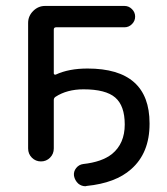

<svg xmlns="http://www.w3.org/2000/svg" viewBox="-20 -567 564 650"><path d="M486.3 -149.4Q486.3 -148.4 486.3 -147.5Q486.3 -48.8 423.8 5.9Q371.1 52.7 273.4 62.5Q271.5 63.5 269.5 63.5Q255.9 63.5 245.1 54.7Q233.4 43.9 230.5 28.3Q228.5 13.7 237.8 2Q247.1 -9.8 261.7 -11.7Q325.2 -18.6 359.4 -45.9Q402.3 -81.1 402.3 -145.5Q402.3 -209 370.1 -236.8Q337.9 -264.6 262.7 -264.6Q207 -264.6 168 -239.3Q162.1 -235.4 162.1 -228.5V-64.5Q162.1 -45.9 149.4 -33.2Q136.7 -20.5 118.7 -20.5Q100.6 -20.5 87.9 -33.2Q75.2 -45.9 75.2 -64.5V-489.3Q75.2 -512.7 92.3 -529.8Q109.4 -546.9 132.8 -546.9H401.4Q416 -546.9 426.8 -536.1Q437.5 -525.4 437.5 -510.7Q437.5 -496.1 426.8 -485.4Q416 -474.6 401.4 -474.6H169.9Q162.1 -474.6 162.1 -466.8V-318.4Q162.1 -316.4 164.1 -314.9Q166 -313.5 168.9 -314.5Q212.9 -335 276.4 -335Q486.3 -335 486.3 -149.4Z"/></svg>

Font: Gen Jyuu Gothic Regular
Style: Regular
Weight: 400
Designer: [Source Han Sans]
Ryoko NISHIZUKA  (kana & ideographs); Paul D. Hunt (Latin, Greek & Cyrillic); Wenlong ZHANG  (bopomofo
Version: Version 1.002.20150607